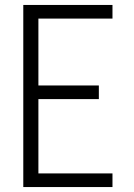

<svg xmlns="http://www.w3.org/2000/svg" viewBox="-20 -755 540 775"><path d="M74 0V-735H434V-680H135V-410H379V-355H135V-55H434V0Z"/></svg>

Font: Iosevka SS18 Light
Style: Regular
Weight: 300
Monospace: yes
Designer: Belleve Invis
Foundry: Belleve Invis
Version: Version 25.1.1; ttfautohint (v1.8.4)